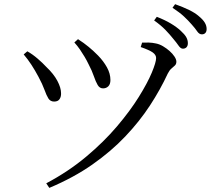

<svg xmlns="http://www.w3.org/2000/svg" viewBox="-20 -859 1040 924"><path d="M202.6 23.2Q309.4 -33.4 394.6 -104.9Q479.9 -176.3 543.1 -250.9Q606.3 -325.4 648.1 -392.7Q689.9 -460 710.6 -509.6Q731.3 -559.3 731.3 -579.7Q731.3 -594.7 715.3 -606.4Q699.2 -618 657.2 -632.6L663.9 -653.9Q677.4 -654.6 695.3 -654.2Q713.3 -653.7 730.5 -649.8Q747.3 -646.6 764.3 -636.6Q781.4 -626.5 796 -613.6Q810.6 -600.7 819.7 -586.8Q828.8 -573 828.8 -562.3Q828.8 -550.4 821.4 -543.6Q814.1 -536.7 804.6 -528.7Q795.2 -520.6 787.2 -504.6Q751.7 -427.9 701.7 -351.4Q651.7 -274.9 583.2 -202.6Q514.7 -130.4 424.5 -67.2Q334.3 -4 217.3 45.2ZM240.6 -370.2Q222.5 -370.2 213 -385Q203.6 -399.9 194 -426.9Q184.3 -453.8 165.2 -489.3Q148.8 -520.2 131.2 -547.2Q113.6 -574.1 94 -597.1L111.5 -612.1Q136.8 -597.8 161.3 -576.6Q185.9 -555.4 202.3 -537.5Q238.4 -503.4 256.1 -469.9Q273.8 -436.5 273.8 -410.4Q274.6 -393.8 266.7 -382Q258.9 -370.2 240.6 -370.2ZM475.9 -433.7Q459.5 -433.7 450.1 -449.8Q440.6 -465.9 431.6 -492.4Q422.7 -518.9 406.5 -549.4Q397.9 -567.6 387.2 -585.5Q376.6 -603.4 364.7 -620.8Q352.8 -638.1 337.8 -654.7L355.4 -670.5Q384.2 -652 407 -633.1Q429.9 -614.2 451.8 -591.9Q478.3 -564.7 494.8 -534.7Q511.4 -504.7 511.4 -473.9Q511.4 -453.5 501.2 -443.6Q491.1 -433.7 475.9 -433.7ZM860 -624.7Q849.4 -624.7 839.3 -639.4Q829.2 -654.1 813.4 -672.7Q798.1 -692.1 776.5 -714.6Q754.9 -737 721.8 -760.6L734.6 -778.1Q773.8 -762.8 802.3 -745.7Q830.7 -728.7 849.4 -711.2Q868.3 -694.2 876.2 -680.3Q884.1 -666.5 884.1 -650.9Q884.1 -638.6 877.6 -631.6Q871.1 -624.7 860 -624.7ZM951.4 -693.7Q938.5 -693.7 928.8 -708.3Q919.1 -722.8 902.7 -741Q886 -760.4 865.5 -779.5Q845.1 -798.7 810.2 -821.6L822.7 -838.9Q861.4 -825 890.3 -810.9Q919.2 -796.7 936.4 -781.5Q957 -764.6 965.7 -749.8Q974.4 -735.1 974.4 -719.5Q974.4 -707 968.3 -700.4Q962.3 -693.7 951.4 -693.7Z"/></svg>

Font: Noto Serif HK ExtraLight
Style: Regular
Weight: 200
Designer: Ryoko NISHIZUKA 西塚涼子 (kana & ideographs); Frank Grießhammer (Latin, Greek & Cyrillic); Wenlong ZHANG 张文龙 (bopomofo); San
Foundry: Adobe
Version: Version 2.002-H1;hotconv 1.1.0;makeotfexe 2.6.0